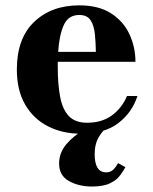

<svg xmlns="http://www.w3.org/2000/svg" viewBox="-20 -490 574 718"><path d="M449 135Q441.5 149 429 166Q416.5 183 391.8 195.2Q367 207.5 324 207.5Q274.5 207.5 237.8 187Q201 166.5 201 121.5Q201 81.5 228 49.5Q255 17.5 294.8 -5Q334.5 -27.5 372.5 -39L383.5 -16Q368 -7 351 20Q334 47 334 86.5Q334 154.5 377 154.5Q393.5 154.5 403.8 144.2Q414 134 421.5 120ZM494 -131Q474.5 -70 423 -30Q371.5 10 282.5 10Q213.5 10 159.2 -17.8Q105 -45.5 74 -99Q43 -152.5 43 -230Q43 -346.5 107.8 -408.2Q172.5 -470 276.5 -470Q349 -470 395.5 -440Q442 -410 464.2 -361.8Q486.5 -313.5 486.5 -259H196Q196 -250 196 -240Q196 -175.5 204.8 -128.5Q213.5 -81.5 237.2 -56.2Q261 -31 305.5 -31Q361 -31 398.5 -58.5Q436 -86 455 -131ZM276.5 -434Q235.5 -434 218.5 -396.2Q201.5 -358.5 197.5 -296H338.5Q338 -331.5 334.8 -363Q331.5 -394.5 318.8 -414.2Q306 -434 276.5 -434Z"/></svg>

Font: Bodoni* 06pt
Style: Bold
Weight: 700
Version: Version 2.3